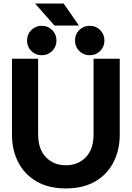

<svg xmlns="http://www.w3.org/2000/svg" viewBox="-20 -1056 747 1089"><path d="M196.3 -722.7V-293Q196.3 -210.4 240.2 -164.6Q284.2 -118.7 353.5 -118.7Q423.3 -118.7 467 -164.6Q510.7 -210.4 510.7 -293V-722.7H659.2V-293Q659.2 -205.1 623.8 -136Q588.4 -66.9 520.3 -27.1Q452.1 12.7 353.5 12.7Q255.4 12.7 187 -27.1Q118.7 -66.9 83.3 -136Q47.9 -205.1 47.9 -293V-722.7ZM405.3 -826.2Q405.3 -861.3 429.4 -885.5Q453.6 -909.7 488.8 -909.7Q523.9 -909.7 548.1 -885.5Q572.3 -861.3 572.3 -826.2Q572.3 -791 548.1 -766.8Q523.9 -742.7 488.8 -742.7Q453.6 -742.7 429.4 -766.8Q405.3 -791 405.3 -826.2ZM133.3 -826.2Q133.3 -861.3 157.5 -885.5Q181.6 -909.7 216.8 -909.7Q251.5 -909.7 275.9 -885.5Q300.3 -861.3 300.3 -826.2Q300.3 -791 275.9 -766.8Q251.5 -742.7 216.8 -742.7Q181.6 -742.7 157.5 -766.8Q133.3 -791 133.3 -826.2ZM289.1 -911.1 178.7 -1036.1H340.8L427.7 -911.1Z"/></svg>

Font: Giphurs
Style: Bold
Weight: 700
Version: Version 0.920; ttfautohint (v1.8.4.7-5d5b)